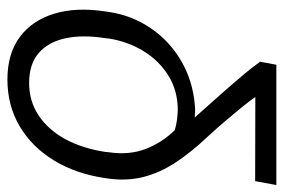

<svg xmlns="http://www.w3.org/2000/svg" viewBox="-148 -448 777 526"><g transform="rotate(-90 241.0 -184.5)"><path d="M327.1 183.6H-2.4L8.3 125.5L238.8 126Q228.5 110.8 211.2 89.6Q193.8 68.4 172.9 43.7Q151.9 19 128.9 -5.9Q87.9 -49.3 59.8 -91.8Q31.7 -134.3 20 -179.4Q8.3 -224.6 15.1 -275.4L16.6 -285.6Q28.3 -365.7 65.2 -426Q102.1 -486.3 158.9 -519.8Q215.8 -553.2 286.6 -553.2Q357.4 -553.2 403.1 -519.3Q448.7 -485.4 467 -425Q485.4 -364.7 473.1 -284.7L471.7 -274.9Q462.4 -212.4 427.5 -160.9Q392.6 -109.4 338.1 -77.4Q283.7 -45.4 215.8 -39.6Q205.6 -38.6 199.2 -39.1Q192.9 -39.6 182.6 -40Q204.6 -15.1 225.6 8.3Q246.6 31.7 266.1 54Q285.6 76.2 303 97.2Q320.3 118.2 335.4 139.2ZM398.9 -274.9 399.9 -284.7Q409.7 -346.7 399.7 -393.8Q389.6 -440.9 359.4 -467.3Q329.1 -493.7 276.9 -493.7Q226.6 -493.7 187.3 -467Q147.9 -440.4 122.8 -393.6Q97.7 -346.7 88.4 -285.6L87.4 -275.4Q79.1 -218.8 96.7 -173.8Q114.3 -128.9 147.9 -94.7Q163.1 -90.3 176.3 -88.6Q189.5 -86.9 204.1 -86.4Q256.8 -86.9 297.6 -112.3Q338.4 -137.7 364.5 -180.4Q390.6 -223.1 398.9 -274.9Z"/></g></svg>

Font: Inter Tight Light
Style: Italic
Weight: 300
Italic angle: -9.39999°
Designer: Rasmus Andersson
Foundry: rsms
Version: Version 3.004